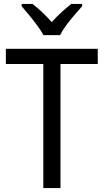

<svg xmlns="http://www.w3.org/2000/svg" viewBox="-20 -964 532 984"><path d="M290 0H202V-636H10V-714H481V-636H290ZM203 -784Q191 -806 171.5 -832.5Q152 -859 130.5 -885Q109 -911 91 -932V-944H146Q169 -927 195 -902.5Q221 -878 245 -851Q271 -879 295 -901Q319 -923 345 -944H401V-932Q384 -913 361.5 -887Q339 -861 319 -834Q299 -807 288 -784Z"/></svg>

Font: Noto Sans SemiCondensed
Style: Regular
Weight: 400
Width: 4
Designer: Monotype Design Team
Foundry: Monotype Imaging Inc.
Version: Version 2.013; ttfautohint (v1.8.4.7-5d5b)